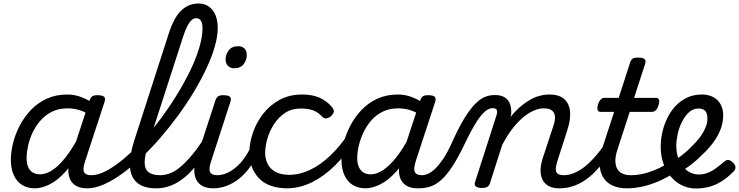

<svg xmlns="http://www.w3.org/2000/svg" viewBox="-20 -1059 4222 1097"><path d="M180 17Q137 17 106 -2.5Q75 -22 58.5 -59Q42 -96 42 -146Q42 -190 54.5 -241Q67 -292 92.5 -341Q118 -390 156.5 -430.5Q195 -471 247 -495Q299 -519 365 -519Q408 -519 449 -502.5Q490 -486 523 -461L509 -392Q467 -420 433.5 -430Q400 -440 367 -440Q316 -440 277.5 -421Q239 -402 211 -370Q183 -338 165.5 -300Q148 -262 140 -224.5Q132 -187 132 -157Q132 -126 140.5 -105.5Q149 -85 166.5 -74Q184 -63 208 -63Q244 -63 281 -88Q318 -113 355 -160.5Q392 -208 427 -273L449 -229Q405 -134 356 -80Q307 -26 261.5 -4.5Q216 17 180 17ZM478 17Q441 17 417 4Q393 -9 381.5 -32.5Q370 -56 370.5 -86.5Q371 -117 382 -152L491 -483Q498 -503 507.5 -509Q517 -515 536 -515Q567 -515 575.5 -505.5Q584 -496 577 -476L468 -143Q451 -95 460 -76.5Q469 -58 501 -58Q515 -58 521 -46.5Q527 -35 525 -20.5Q523 -6 511 5.5Q499 17 478 17Z M479 17Q460 17 454 5.5Q448 -6 453 -20.5Q458 -35 470.5 -46.5Q483 -58 502 -58Q541 -58 588 -83Q635 -108 687.5 -152Q740 -196 793 -253.5Q846 -311 896 -378Q946 -445 989.5 -515.5Q1033 -586 1066.5 -655Q1100 -724 1118.5 -786.5Q1137 -849 1137 -899Q1137 -918 1150 -927.5Q1163 -937 1180.5 -937Q1198 -937 1211 -927.5Q1224 -918 1224 -899Q1224 -852 1207.5 -794Q1191 -736 1160.5 -670.5Q1130 -605 1089 -536.5Q1048 -468 999 -401Q950 -334 896.5 -272Q843 -210 787.5 -158Q732 -106 677.5 -66.5Q623 -27 572.5 -5Q522 17 479 17Z M872 17Q802 17 764.5 -14Q727 -45 722.5 -105.5Q718 -166 747 -256L945 -870Q974 -959 1015.5 -999Q1057 -1039 1115 -1039Q1149 -1039 1173.5 -1021.5Q1198 -1004 1211 -973Q1224 -942 1224 -899Q1224 -880 1211 -871Q1198 -862 1180.5 -862Q1163 -862 1150 -871Q1137 -880 1137 -899Q1137 -917 1133 -929.5Q1129 -942 1121 -948.5Q1113 -955 1100 -955Q1089 -955 1077 -946Q1065 -937 1053.5 -916.5Q1042 -896 1029 -858L825 -227Q806 -166 806.5 -129Q807 -92 829 -75Q851 -58 895 -58Q909 -58 915.5 -46.5Q922 -35 919 -20.5Q916 -6 904.5 5.5Q893 17 872 17Z M873 17Q859 17 852.5 5.5Q846 -6 848.5 -20.5Q851 -35 863 -46.5Q875 -58 896 -58Q926 -58 956.5 -71Q987 -84 1018 -111.5Q1049 -139 1082.5 -180Q1116 -221 1151 -277Q1160 -290 1172 -289Q1184 -288 1190.5 -278.5Q1197 -269 1191 -257Q1155 -187 1117 -135Q1079 -83 1039.5 -49.5Q1000 -16 958.5 0.5Q917 17 873 17Z M1199 17Q1162 17 1137.5 4Q1113 -9 1101.5 -32.5Q1090 -56 1090 -86Q1090 -116 1102 -152L1210 -483Q1217 -503 1226.5 -509Q1236 -515 1255 -515Q1286 -515 1294.5 -505.5Q1303 -496 1296 -476L1188 -143Q1171 -95 1180 -76.5Q1189 -58 1222 -58Q1236 -58 1242 -46.5Q1248 -35 1245.5 -20.5Q1243 -6 1231.5 5.5Q1220 17 1199 17ZM1317 -669Q1297 -669 1283 -682Q1269 -695 1269 -720Q1269 -747 1286.5 -771Q1304 -795 1341 -795Q1362 -795 1376 -782.5Q1390 -770 1390 -744Q1390 -717 1372.5 -693Q1355 -669 1317 -669Z M1198 17Q1184 17 1177.5 5.5Q1171 -6 1173.5 -20.5Q1176 -35 1188 -46.5Q1200 -58 1221 -58Q1247 -58 1273.5 -69Q1300 -80 1326 -101.5Q1352 -123 1374 -153Q1396 -183 1413 -220Q1418 -235 1430.5 -234.5Q1443 -234 1452.5 -224.5Q1462 -215 1458 -201Q1440 -150 1412 -109.5Q1384 -69 1350 -41Q1316 -13 1277 2Q1238 17 1198 17Z M1625 17Q1514 17 1459.5 -40.5Q1405 -98 1405 -189Q1405 -242 1424.5 -299.5Q1444 -357 1482 -407Q1520 -457 1576.5 -488Q1633 -519 1706 -519Q1765 -519 1805.5 -501Q1846 -483 1876 -448Q1891 -430 1886.5 -417.5Q1882 -405 1870 -394Q1857 -384 1844 -382.5Q1831 -381 1817 -396Q1798 -417 1770 -428Q1742 -439 1697 -439Q1647 -439 1609 -414Q1571 -389 1545.5 -349.5Q1520 -310 1507.5 -266.5Q1495 -223 1495 -185Q1495 -153 1508.5 -124Q1522 -95 1553 -77.5Q1584 -60 1635 -60Q1649 -60 1654.5 -48.5Q1660 -37 1658 -21.5Q1656 -6 1647.5 5.5Q1639 17 1625 17Z M1619 17Q1610 17 1606 5.5Q1602 -6 1603.5 -21.5Q1605 -37 1612 -48.5Q1619 -60 1630 -60Q1691 -60 1750.5 -88Q1810 -116 1865 -168Q1920 -220 1966 -289Q1972 -297 1984 -292Q1996 -287 2004.5 -277.5Q2013 -268 2007 -259Q1955 -173 1892 -111.5Q1829 -50 1760 -16.5Q1691 17 1619 17Z M2069 17Q2026 17 1995 -2.5Q1964 -22 1947.5 -59Q1931 -96 1931 -146Q1931 -190 1943.5 -241Q1956 -292 1981.5 -341Q2007 -390 2045.5 -430.5Q2084 -471 2136 -495Q2188 -519 2254 -519Q2297 -519 2338 -502.5Q2379 -486 2412 -461L2399 -392Q2356 -420 2322.5 -430Q2289 -440 2256 -440Q2205 -440 2166.5 -421Q2128 -402 2100.5 -370Q2073 -338 2055.5 -300Q2038 -262 2029.5 -224.5Q2021 -187 2021 -157Q2021 -126 2030 -105.5Q2039 -85 2056 -74Q2073 -63 2098 -63Q2133 -63 2170 -88Q2207 -113 2244.5 -160.5Q2282 -208 2316 -273L2338 -229Q2294 -134 2245 -80Q2196 -26 2150.5 -4.5Q2105 17 2069 17ZM2368 17Q2330 17 2306 4Q2282 -9 2270.5 -32.5Q2259 -56 2259.5 -86.5Q2260 -117 2271 -152L2380 -483Q2387 -503 2396.5 -509Q2406 -515 2425 -515Q2456 -515 2464.5 -505.5Q2473 -496 2466 -476L2357 -143Q2341 -95 2350 -76.5Q2359 -58 2391 -58Q2405 -58 2410.5 -46.5Q2416 -35 2414 -20.5Q2412 -6 2400.5 5.5Q2389 17 2368 17Z M2370 17Q2359 17 2356 5.5Q2353 -6 2357 -20.5Q2361 -35 2370.5 -46.5Q2380 -58 2392 -58Q2408 -58 2427.5 -67Q2447 -76 2468.5 -97Q2490 -118 2514 -154Q2538 -190 2563 -246Q2602 -333 2635 -386Q2668 -439 2697 -467.5Q2726 -496 2752.5 -506Q2779 -516 2805 -516Q2816 -516 2819 -504.5Q2822 -493 2820 -478.5Q2818 -464 2811.5 -452.5Q2805 -441 2795 -441Q2779 -441 2762.5 -430.5Q2746 -420 2727 -397Q2708 -374 2686 -335.5Q2664 -297 2637 -241Q2598 -159 2564.5 -108Q2531 -57 2499.5 -29.5Q2468 -2 2436.5 7.5Q2405 17 2370 17Z M3176 17Q3139 17 3115 4Q3091 -9 3079.5 -32.5Q3068 -56 3068.5 -86.5Q3069 -117 3080 -152L3143 -344Q3153 -374 3150.5 -395.5Q3148 -417 3132.5 -428.5Q3117 -440 3087 -440Q3057 -440 3025 -425Q2993 -410 2961.5 -382Q2930 -354 2901.5 -315.5Q2873 -277 2849 -230L2779 -11Q2775 2 2764.5 8.5Q2754 15 2731 15Q2715 15 2701.5 8Q2688 1 2694 -18L2816 -398Q2823 -419 2818.5 -430Q2814 -441 2796 -441Q2782 -441 2776 -452.5Q2770 -464 2771 -478.5Q2772 -493 2781.5 -504.5Q2791 -516 2806 -516Q2834 -516 2853 -508Q2872 -500 2883 -485Q2894 -470 2898 -450Q2902 -430 2901 -408L2896 -390Q2921 -421 2947.5 -444.5Q2974 -468 3002 -485Q3030 -502 3059.5 -510.5Q3089 -519 3119 -519Q3175 -519 3204 -493Q3233 -467 3237 -420Q3241 -373 3220 -311L3166 -143Q3150 -95 3158.5 -76.5Q3167 -58 3200 -58Q3214 -58 3219.5 -46.5Q3225 -35 3223 -20.5Q3221 -6 3209 5.5Q3197 17 3176 17Z M3177 17Q3163 17 3156.5 5.5Q3150 -6 3152.5 -20.5Q3155 -35 3167 -46.5Q3179 -58 3200 -58Q3231 -58 3262 -71Q3293 -84 3325 -110Q3357 -136 3390 -175.5Q3423 -215 3457 -268Q3466 -282 3477.5 -281Q3489 -280 3496 -270.5Q3503 -261 3498 -249Q3463 -181 3425.5 -131Q3388 -81 3347.5 -48Q3307 -15 3264.5 1Q3222 17 3177 17Z M3561 17Q3512 17 3477.5 0Q3443 -17 3425 -48Q3407 -79 3406 -121.5Q3405 -164 3422 -215L3489 -420H3410Q3399 -420 3395 -430Q3391 -440 3396 -460Q3402 -480 3412 -490Q3422 -500 3432 -500H3515L3579 -698Q3585 -718 3594.5 -724Q3604 -730 3624 -730Q3655 -730 3663.5 -720.5Q3672 -711 3665 -691L3603 -500H3729Q3740 -500 3744.5 -490.5Q3749 -481 3743 -460Q3738 -441 3728 -430.5Q3718 -420 3707 -420H3578L3508 -205Q3496 -169 3496 -141Q3496 -113 3506.5 -94.5Q3517 -76 3537 -67Q3557 -58 3585 -58Q3599 -58 3604.5 -46.5Q3610 -35 3608 -20.5Q3606 -6 3594 5.5Q3582 17 3561 17Z M3564 17Q3545 17 3539 5.5Q3533 -6 3537.5 -20.5Q3542 -35 3555 -46.5Q3568 -58 3587 -58Q3635 -58 3690 -76Q3745 -94 3799 -128Q3810 -136 3820 -130.5Q3830 -125 3836 -113Q3842 -101 3841.5 -88.5Q3841 -76 3831 -70Q3782 -39 3734 -19.5Q3686 0 3643 8.5Q3600 17 3564 17Z M3802 -123Q3840 -144 3873 -169.5Q3906 -195 3932 -222Q3957 -246 3977.5 -273Q3998 -300 4010 -328Q4022 -356 4022 -382Q4022 -410 4010 -424.5Q3998 -439 3971 -439Q3940 -439 3916.5 -417.5Q3893 -396 3876.5 -363Q3860 -330 3852 -293.5Q3844 -257 3844 -227Q3844 -190 3854 -159.5Q3864 -129 3882 -107Q3900 -85 3923.5 -73.5Q3947 -62 3973 -62Q3999 -62 4023.5 -71.5Q4048 -81 4071 -98Q4094 -115 4116 -134Q4130 -147 4143 -144.5Q4156 -142 4167 -131Q4180 -119 4182 -105.5Q4184 -92 4171 -79Q4138 -45 4103 -23Q4068 -1 4031.5 8.5Q3995 18 3957 18Q3923 18 3892 6.5Q3861 -5 3836 -26.5Q3811 -48 3792.5 -78Q3774 -108 3764.5 -144.5Q3755 -181 3755 -222Q3755 -261 3764 -302Q3773 -343 3791.5 -382Q3810 -421 3838 -451.5Q3866 -482 3904 -500.5Q3942 -519 3990 -519Q4029 -519 4056.5 -503.5Q4084 -488 4098 -461.5Q4112 -435 4112 -401Q4112 -359 4096.5 -319Q4081 -279 4053.5 -242.5Q4026 -206 3991 -174Q3959 -141 3920 -112Q3881 -83 3837 -60Z"/></svg>

Font: Playwrite CO
Style: Regular
Weight: 400
Designer: Veronika Burian, José Scaglione
Foundry: TypeTogether
Version: Version 1.000